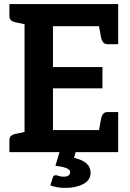

<svg xmlns="http://www.w3.org/2000/svg" viewBox="-20 -744 636 939"><path d="M100 0V-724H558V-616H239V-416H481V-312H239V-108H558V0ZM460 -85 475 -167Q479 -181 486 -188.5Q493 -196 506 -196H558V-108ZM460 -639 558 -616V-528H506Q493 -528 486 -535.5Q479 -543 475 -557ZM125 -724 113 -623 55 -635Q42 -638 34 -645Q26 -652 26 -666V-724ZM26 0V-58Q26 -72 33.5 -79Q41 -86 55 -89L112 -101L125 0ZM299 175Q279 175 261.5 172Q244 169 226 163L238 125Q241 113 252 113Q259 113 268 116.5Q277 120 291 120Q308 120 315.5 114Q323 108 323 99Q323 88 312.5 82Q302 76 286 72.5Q270 69 251 67L273 -7H352L342 28Q385 38 404 56Q423 74 423 101Q423 137 387 156Q351 175 299 175Z"/></svg>

Font: Aleo
Style: Bold
Weight: 700
Designer: Alessio Laiso
Foundry: Alessio Laiso
Version: Version 2.001;gftools[0.9.29]